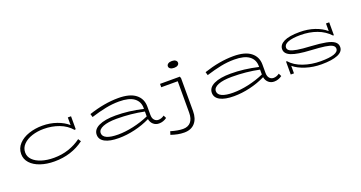

<svg xmlns="http://www.w3.org/2000/svg" viewBox="-46 -1490 4728 2518"><g transform="rotate(-20 2317.5 -231.0)"><path d="M891 -119Q715 12 478 12Q370 12 283 -17.5Q196 -47 146.5 -101.5Q97 -156 97 -228Q97 -309 151.5 -367Q206 -425 294 -454.5Q382 -484 483 -484Q589 -484 682.5 -451Q776 -418 836 -364V-471H881V-291L864 -287Q799 -363 699 -400.5Q599 -438 486 -438Q398 -438 322 -413.5Q246 -389 199.5 -341.5Q153 -294 153 -229Q153 -171 196 -127Q239 -83 315 -59Q391 -35 487 -35Q598 -35 693.5 -67.5Q789 -100 866 -157Z M2045 -24Q1995 13 1936 13Q1890 13 1857.5 -15Q1825 -43 1816 -91Q1714 -41 1599 -14Q1484 13 1375 13Q1249 13 1181.5 -23.5Q1114 -60 1114 -127Q1114 -201 1198 -241Q1282 -281 1432 -281Q1614 -281 1813 -235V-248Q1813 -337 1745 -387.5Q1677 -438 1537 -438Q1444 -438 1349.5 -419Q1255 -400 1143 -365L1130 -411Q1349 -484 1543 -484Q1703 -484 1784 -421Q1865 -358 1865 -249V-133Q1865 -85 1887.5 -60Q1910 -35 1943 -35Q1986 -35 2025 -64ZM1382 -34Q1481 -34 1594.5 -59Q1708 -84 1813 -130V-198Q1630 -236 1432 -236Q1309 -236 1240 -208Q1171 -180 1171 -130Q1171 -83 1225 -58.5Q1279 -34 1382 -34Z M2440 -652Q2440 -631 2421.5 -618Q2403 -605 2370 -605Q2337 -605 2317.5 -618Q2298 -631 2298 -652Q2298 -673 2317.5 -686.5Q2337 -700 2370 -700Q2403 -700 2421.5 -686.5Q2440 -673 2440 -652ZM2401 -457H2408V12Q2408 118 2355 178Q2302 238 2206 238Q2159 238 2114.5 229Q2070 220 2022 204L2036 158Q2137 188 2206 188Q2277 188 2315 143.5Q2353 99 2353 14V-424H2123V-471H2401Z M3652 -24Q3602 13 3543 13Q3497 13 3464.5 -15Q3432 -43 3423 -91Q3321 -41 3206 -14Q3091 13 2982 13Q2856 13 2788.5 -23.5Q2721 -60 2721 -127Q2721 -201 2805 -241Q2889 -281 3039 -281Q3221 -281 3420 -235V-248Q3420 -337 3352 -387.5Q3284 -438 3144 -438Q3051 -438 2956.5 -419Q2862 -400 2750 -365L2737 -411Q2956 -484 3150 -484Q3310 -484 3391 -421Q3472 -358 3472 -249V-133Q3472 -85 3494.5 -60Q3517 -35 3550 -35Q3593 -35 3632 -64ZM2989 -34Q3088 -34 3201.5 -59Q3315 -84 3420 -130V-198Q3237 -236 3039 -236Q2916 -236 2847 -208Q2778 -180 2778 -130Q2778 -83 2832 -58.5Q2886 -34 2989 -34Z M4509 -118Q4509 -53 4430 -20Q4351 13 4203 13Q4087 13 3984.5 -20Q3882 -53 3821 -105V0H3776V-180L3788 -182Q3853 -107 3966 -68Q4079 -29 4206 -29Q4455 -29 4455 -115Q4455 -146 4424 -164Q4393 -182 4324 -192Q4255 -202 4130 -209Q3947 -219 3865 -252Q3783 -285 3783 -349Q3783 -412 3855.5 -448Q3928 -484 4074 -484Q4187 -484 4281.5 -452Q4376 -420 4439 -365V-471H4484V-292L4473 -290Q4402 -367 4298.5 -405Q4195 -443 4071 -443Q3958 -443 3898 -419.5Q3838 -396 3838 -352Q3838 -324 3867.5 -306Q3897 -288 3964.5 -276.5Q4032 -265 4147 -259Q4280 -251 4357 -236Q4434 -221 4471.5 -193Q4509 -165 4509 -118Z"/></g></svg>

Font: BioRhyme Expanded Light
Style: Regular
Weight: 300
Width: 7
Designer: Aoife Mooney
Foundry: Aoife Mooney Type
Version: Version 1.000